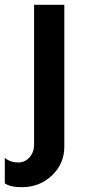

<svg xmlns="http://www.w3.org/2000/svg" viewBox="-53 -520 369 800"><path d="M38 260Q-10 260 -33 244V138Q-9 157 23 157Q51 157 70 135.5Q89 114 89 83V-500H215V91Q215 162 163.5 211Q112 260 38 260Z"/></svg>

Font: Oakes Grotesk
Style: Bold
Weight: 600
Designer: Samuel Oakes
Foundry: Samuel Oakes
Version: Version 1.000;PS 001.000;hotconv 1.0.88;makeotf.lib2.5.64775